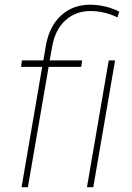

<svg xmlns="http://www.w3.org/2000/svg" viewBox="-20 -780 550 800"><path d="M69.8 0 155.8 -501.5H67.9L71.3 -528.3H160.6L170.9 -588.4Q184.6 -668.5 232.7 -713.9Q280.8 -759.3 352.1 -760.3Q416 -761.2 476.6 -731.9L469.7 -707.5Q413.1 -734.9 352.5 -733.9Q293.9 -732.9 252 -694.6Q210 -656.2 197.8 -587.9L187 -528.3H322.3L318.4 -501.5H182.6L96.2 0ZM368.7 0H342.3L433.1 -528.3H459.5Z"/></svg>

Font: Roboto Thin
Style: Italic
Weight: 250
Italic angle: -12°
Designer: Google
Version: Version 2.134; 2016